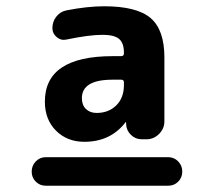

<svg xmlns="http://www.w3.org/2000/svg" viewBox="-20 -760 682 612"><path d="M126 -168Q107 -168 94 -181Q81 -194 81 -213Q81 -232 94 -245.5Q107 -259 126 -259H516Q535 -259 548 -245.5Q561 -232 561 -213Q561 -194 548 -181Q535 -168 516 -168ZM375 -489V-498Q375 -506 366 -506H339Q241 -506 241 -447Q241 -425 254 -412.5Q267 -400 288 -400Q326 -400 350.5 -424Q375 -448 375 -489ZM366 -581Q375 -581 375 -590V-592Q375 -623 359.5 -636Q344 -649 307 -649Q264 -649 192 -634Q175 -630 161 -641.5Q147 -653 147 -670Q147 -691 159.5 -707Q172 -723 192 -727Q259 -740 312 -740Q416 -740 460 -702.5Q504 -665 504 -577V-373Q504 -350 487 -333Q470 -316 447 -316H432Q412 -316 397.5 -330Q383 -344 382 -364V-370L381 -371Q380 -371 380 -370Q332 -308 249 -308Q194 -308 158.5 -343.5Q123 -379 123 -436Q123 -581 339 -581Z"/></svg>

Font: Rounded Mplus 1c ExtraBold
Style: Regular
Weight: 800
Version: Version 1.059.20150529